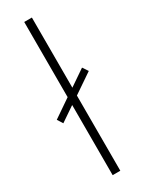

<svg xmlns="http://www.w3.org/2000/svg" viewBox="-212 -792 629 825"><g transform="rotate(-30 102.0 -380.0)"><path d="M79 0H117V-373L214 -439L196 -466L117 -412V-760H79V-387L-10 -326L7 -299L79 -348Z"/></g></svg>

Font: Noto Sans Ethiopic Condensed ExtraLight
Style: Regular
Weight: 200
Width: 3
Designer: Monotype Design Team
Foundry: Monotype Imaging Inc.
Version: Version 2.102